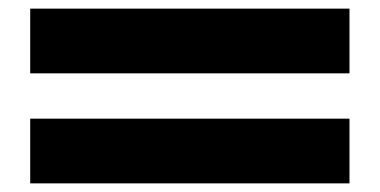

<svg xmlns="http://www.w3.org/2000/svg" viewBox="-20 -500 880 445"><path d="M50 -480H790V-330H50ZM50 -225H790V-75H50Z"/></svg>

Font: Syne ExtraBold
Style: Regular
Weight: 800
Designer: Lucas Descroix
Foundry: Bonjour Monde
Version: Version 2.200; ttfautohint (v1.8.4)